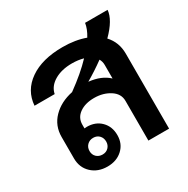

<svg xmlns="http://www.w3.org/2000/svg" viewBox="-148 -765 890 908"><g transform="rotate(-30 297.0 -311.0)"><path d="M487 -515Q527 -472 527 -410V0H414V-217Q414 -256 377.5 -279.5Q341 -303 292 -303Q243 -303 212 -281Q181 -259 181 -221V-201Q185 -202 194 -202Q241 -202 270.5 -172.5Q300 -143 300 -96Q300 -49 268 -19.5Q236 10 186 10Q134 10 100.5 -21.5Q67 -53 67 -103V-220Q67 -281 108 -323Q149 -365 216 -379Q295 -436 345 -489Q316 -497 283 -497Q226 -497 187 -474Q148 -451 140 -412H30Q36 -492 103.5 -539Q171 -586 283 -586Q353 -586 407 -566Q429 -602 433 -632H556Q552 -580 487 -515ZM405 -447Q357 -412 307 -383Q375 -376 414 -339V-413Q414 -432 405 -447ZM194 -142Q174 -142 161 -129Q148 -116 148 -96Q148 -76 161 -63.5Q174 -51 194 -51Q214 -51 226.5 -64Q239 -77 239 -96Q239 -116 226.5 -129Q214 -142 194 -142Z"/></g></svg>

Font: Sarabun SemiBold
Style: Regular
Weight: 600
Designer: Suppakit Chalermlarp | Katatrad Co.,Ltd.
Foundry: Cadson Demak Co.,Ltd.
Version: Version 1.000; ttfautohint (v1.6)